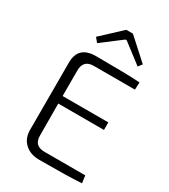

<svg xmlns="http://www.w3.org/2000/svg" viewBox="-219 -1018 992 1124"><g transform="rotate(30 277.5 -456.0)"><path d="M161 -789 294 -913H339L479 -786L459 -760L327 -861H318L185 -760ZM235 -635Q164 -635 165 -561V-391H474V-340H165L166 -126Q165 -55 236 -55H512L519 -5Q428 1 235 1Q171 1 135 -34Q99 -67 99 -125V-579Q99 -691 218 -691Q421 -691 515 -685L513 -635Z"/></g></svg>

Font: Taylor Sans Light
Style: Regular
Weight: 300
Italic angle: -8°
Designer: Natanael Gama
Version: Version 1.001 September 8, 2015